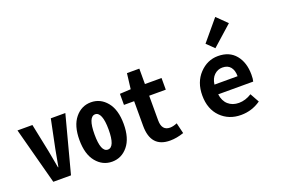

<svg xmlns="http://www.w3.org/2000/svg" viewBox="-111 -1346 2704 1782"><g transform="rotate(-20 1241.0 -455.0)"><path d="M163.1 0 13.7 -561.5H161.1L218.8 -281.2Q223.6 -252.9 234.4 -196.3Q245.1 -139.6 250 -111.3H253.9Q275.4 -224.6 285.2 -281.2L342.8 -561.5H486.3L337.9 0Z M898.4 -64.5Q835.9 11.7 742.2 11.7Q648.4 11.7 585.9 -64.5Q523.4 -140.6 523.4 -281.2Q523.4 -421.9 585.9 -498Q648.4 -574.2 742.2 -574.2Q835.9 -574.2 898.4 -498Q960.9 -421.9 960.9 -281.2Q960.9 -140.6 898.4 -64.5ZM811.5 -281.2Q811.5 -367.2 793.5 -411.6Q775.4 -456.1 742.2 -456.1Q672.9 -456.1 672.9 -281.2Q672.9 -107.4 742.2 -107.4Q811.5 -107.4 811.5 -281.2Z M1314.5 11.7Q1124 11.7 1124 -203.1V-446.3H1023.4V-555.7L1131.8 -561.5L1150.4 -713.9H1272.5V-561.5H1436.5V-446.3H1272.5V-203.1Q1272.5 -101.6 1354.5 -101.6Q1384.8 -101.6 1424.8 -118.2L1450.2 -12.7Q1378.9 11.7 1314.5 11.7Z M2014.6 13.7Q1894.5 13.7 1815.4 -65.4Q1736.3 -144.5 1736.3 -279.3Q1736.3 -410.2 1814 -492.2Q1891.6 -574.2 1997.1 -574.2Q2109.4 -574.2 2170.4 -500Q2231.4 -425.8 2231.4 -305.7Q2231.4 -261.7 2224.6 -239.3H1878.9Q1887.7 -171.9 1929.2 -135.3Q1970.7 -98.6 2034.2 -98.6Q2098.6 -98.6 2160.2 -137.7L2210 -47.9Q2122.1 13.7 2014.6 13.7ZM1877 -335.9H2105.5Q2105.5 -394.5 2078.6 -427.2Q2051.8 -460 1999 -460Q1953.1 -460 1918.9 -427.7Q1884.8 -395.5 1877 -335.9ZM2001 -650.4 1928.7 -720.7 2098.6 -923.8 2198.2 -826.2Z"/></g></svg>

Font: GenEi Gothic M Regular
Style: Bold
Weight: 700
Designer: o_tamon (Modified); [Source Han Sans]
Ryoko NISHIZUKA  (kana & ideographs); Paul D. Hunt (Latin, Greek & Cyrillic); Wenl
Version: Version 1.1a;Original Version 1.004